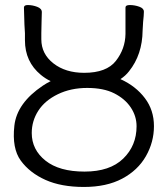

<svg xmlns="http://www.w3.org/2000/svg" viewBox="-20 -725 667 762"><path d="M150 -385Q165 -395 181 -403Q160 -413 142 -428Q79 -480 79 -565V-593L77 -627L75 -695Q75 -705 90 -705Q109 -705 127.5 -698Q146 -691 146 -677Q146 -656 145 -640L144 -593V-569Q144 -511 192 -473.5Q240 -436 314 -436Q403 -436 440 -483.5Q477 -531 478 -590V-695Q478 -705 495 -705Q514 -705 532.5 -698.5Q551 -692 551 -679V-677Q551 -665 548 -638Q547 -628 546 -604Q545 -508 492 -442Q478 -424 458 -411Q459 -410 460 -410Q519 -383 555 -335.5Q591 -288 591 -224.5Q591 -161 559 -105Q527 -49 465 -16Q403 17 313 17Q223 17 160.5 -11Q98 -39 62.5 -87.5Q27 -136 37 -226Q47 -316 150 -385ZM106 -197Q106 -131 160.5 -87.5Q215 -44 315.5 -44Q416 -44 469 -95.5Q522 -147 522 -224Q522 -264 499 -298.5Q476 -333 433.5 -354.5Q391 -376 326 -376Q261 -376 209.5 -351Q158 -326 132 -285.5Q106 -245 106 -197Z"/></svg>

Font: LXGW Bright TC
Style: Regular
Weight: 400
Designer: Christian Thalmann (Catharsis Fonts)
Foundry: LXGW / Christian Thalmann (Catharsis Fonts) / Fontworks Inc.
Version: Version 5.501